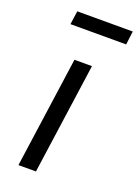

<svg xmlns="http://www.w3.org/2000/svg" viewBox="-141 -794 617 855"><g transform="rotate(20 167.5 -366.5)"><path d="M143 0H60L134 -526H217ZM63 -669 72 -733H335L327 -669Z"/></g></svg>

Font: Fira Sans Book
Style: Italic
Weight: 350
Italic angle: -8°
Designer: bBox Type GmbH & Carrois Corporate GbR & Edenspiekermann AG
Foundry: bBox Type GmbH & Carrois Corporate GbR & Edenspiekermann AG
Version: Version 4.301